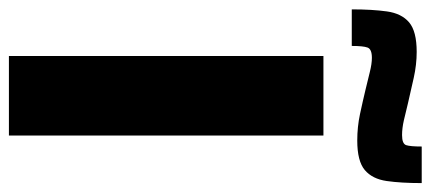

<svg xmlns="http://www.w3.org/2000/svg" viewBox="-312 -662 943 420"><g transform="rotate(90 159.0 -451.5)"><path d="M71 0V-688H245V0ZM-31 -750Q-31 -795 -26.5 -827Q-22 -859 -2.5 -875.5Q17 -892 62 -892Q90 -892 119 -885.5Q148 -879 174 -873Q194 -868 211.5 -864Q229 -860 244 -860Q263 -860 266 -869Q269 -878 269 -903H349Q349 -858 344.5 -826.5Q340 -795 320.5 -778.5Q301 -762 256 -762Q226 -762 198 -768Q170 -774 145 -780Q124 -785 106 -789.5Q88 -794 75 -794Q56 -794 52.5 -784.5Q49 -775 49 -750Z"/></g></svg>

Font: Saira
Style: Bold
Weight: 700
Designer: Hector Gatti with collaboration of the Omnibus-Type team
Foundry: Omnibus-Type
Version: Version 1.100; ttfautohint (v1.8.3)